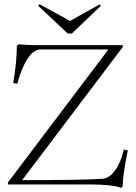

<svg xmlns="http://www.w3.org/2000/svg" viewBox="-20 -878 646 914"><path d="M302.7 -718.3 162.1 -850.1 168 -857.9 313.5 -778.3 454.6 -857.4 460 -850.1 321.8 -718.3ZM556.6 16.1Q513.2 0 408.2 0H17.6V-9.3L496.1 -642.6H174.3Q145.5 -642.6 121.1 -612.3Q86.9 -568.8 62 -479.5L43 -482.9Q60.1 -583.5 60.1 -658.7L68.4 -667Q113.8 -663.1 153.8 -663.1H564.5V-654.3L85.4 -20.5Q375 -20.5 468.8 -26.9Q500.5 -29.3 528.1 -67.1Q555.7 -105 569.3 -166L588.4 -162.1Q564 -43.5 564 9.3Z"/></svg>

Font: Elstob ExtraLight
Style: Regular
Weight: 200
Designer: Peter S. Baker
Version: Version 1.015